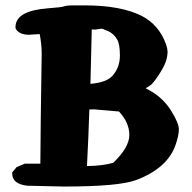

<svg xmlns="http://www.w3.org/2000/svg" viewBox="-20 -680 706 706"><path d="M299.8 -69.3Q358.4 -70.3 396.5 -81.5Q455.6 -138.2 455.6 -183.6Q455.6 -229 417.5 -270Q332.5 -277.8 326.7 -277.8Q316.9 -277.8 308.6 -277.3Q305.2 -172.4 299.8 -69.3ZM330.6 -571.3Q325.2 -571.3 317.4 -571.8Q315.4 -471.7 312.5 -371.6Q373.5 -377 395 -402.8Q420.9 -433.6 420.9 -475.8Q420.9 -518.1 410.6 -535.2Q397.9 -556.6 377.2 -565.7Q356.4 -574.7 353.5 -574.7ZM133.3 -484.9Q133.3 -515.1 126 -554.7L86.9 -552.2Q53.7 -552.2 39.6 -571.3Q37.1 -574.7 37.1 -578.1V-583.5Q40 -640.6 155.8 -649.4Q207.5 -653.3 213.9 -656.2Q225.1 -660.2 249 -660.2H292Q424.8 -660.2 502 -621.1Q563.5 -588.9 589.4 -520Q596.2 -502 596.2 -486.3V-483.9L595.7 -483.4Q594.7 -453.1 569.1 -412.8Q543.5 -372.6 532 -365.7Q520.5 -358.9 515.6 -355.5Q520 -353 524.2 -350.8Q528.3 -348.6 531 -346.9Q533.7 -345.2 536.6 -343.8Q581.5 -317.4 609.6 -272.2Q637.7 -227.1 637.7 -204.6Q637.7 -182.1 625.5 -147Q595.7 -61.5 481 -18.1Q417.5 5.9 214.8 5.9L80.1 2.9Q24.9 -3.4 24.9 -42V-45.9L41 -65.4L70.8 -78.1H128.4L129.9 -242.7Z"/></svg>

Font: Drukaatie burti
Style: Heavy
Weight: 800
Version: Version 0.14